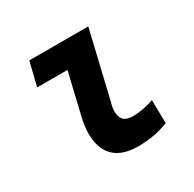

<svg xmlns="http://www.w3.org/2000/svg" viewBox="-124 -657 809 801"><g transform="rotate(-30 280.0 -257.0)"><path d="M326 12Q274 12 239.5 -5.5Q205 -23 188 -56.5Q171 -90 171 -136Q171 -155 174 -176.5Q177 -198 183 -222L228 -412H82L110 -526H394L318 -205Q314 -193 312.5 -182.5Q311 -172 311 -164Q311 -136 325 -122Q339 -108 368 -108Q387 -108 413 -112Q439 -116 470 -127L472 -15Q431 1 394.5 6.5Q358 12 326 12Z"/></g></svg>

Font: Ubuntu Sans Mono
Style: Italic
Weight: 400
Italic angle: -13.5°
Monospace: yes
Designer: Dalton Maag Ltd
Foundry: Dalton Maag Ltd
Version: Version 1.006